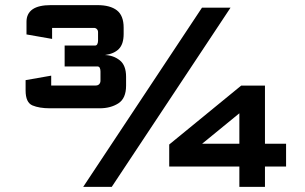

<svg xmlns="http://www.w3.org/2000/svg" viewBox="-20 -730 1190 750"><path d="M80 -417 180 -434.5V-396Q180 -396 180 -396Q180 -396 180 -396H354Q362.5 -396 367.5 -401.2Q372.5 -406.5 372.5 -415V-451Q372.5 -459 369.8 -464.8Q367 -470.5 360 -470.5H232.5V-552H350.5Q357.5 -552 360.2 -557.8Q363 -563.5 363 -571.5V-604.5Q363 -611.5 358.5 -616.2Q354 -621 347 -621H183.5Q183.5 -621 183.5 -621Q183.5 -621 183.5 -621V-578L83.5 -595.5V-645Q83.5 -661 89.5 -673.2Q95.5 -685.5 107.5 -693.8Q119.5 -702 137.2 -706Q155 -710 178.5 -710H360.5Q410.5 -710 436.8 -689.5Q463 -669 463 -622V-597.5Q463 -558 444.5 -539Q426 -520 390 -515Q423 -514 447.8 -494.5Q472.5 -475 472.5 -430V-395.5Q472.5 -345.5 442.2 -326.2Q412 -307 369.5 -307H175Q133.5 -307 106.8 -318.2Q80 -329.5 80 -376.5ZM769 -700H880.5L416.5 0H305ZM641 -79.5V-165.5L922 -395.5H1015V-168.5H1097.5V-79.5H1015V0H915V-79.5ZM769.5 -168.5H915V-287.5Z"/></svg>

Font: Science Gothic
Style: Regular
Weight: 400
Designer: Thomas Phinney, Vassil Kateliev, Brandon Buerkle
Foundry: Font Detective LLC
Version: Version 1.018